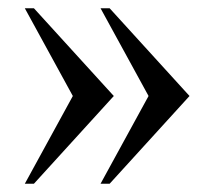

<svg xmlns="http://www.w3.org/2000/svg" viewBox="-20 -473 519 464"><path d="M223 -29 339 -241 223 -453H245L438 -241L245 -29ZM40 -29 156 -241 40 -453H62L255 -241L62 -29Z"/></svg>

Font: Frank Ruhl Libre
Style: Regular
Weight: 400
Designer: Yanek Iontef
Foundry: Fontef
Version: Version 6.004